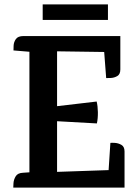

<svg xmlns="http://www.w3.org/2000/svg" viewBox="-20 -848 613 868"><path d="M238 -616V-368L417 -389Q422 -369 422.5 -341Q423 -313 418 -290L238 -300V-71L471 -79L479 -202Q484 -203 499.5 -202Q515 -201 529 -193Q543 -185 543 -163V0H40Q40 -5 41 -20.5Q42 -36 51 -51Q60 -66 84 -67L113 -69V-614L41 -620Q41 -625 41.5 -641Q42 -657 51.5 -671Q61 -685 86 -685H524V-534Q524 -512 510 -504Q496 -496 480.5 -495.5Q465 -495 460 -495L451 -613ZM173 -828H468V-758H173Z"/></svg>

Font: Karma Variable Light
Style: Regular
Weight: 300
Designer: Joana Correia
Foundry: Indian Type Foundry
Version: Version 3.000